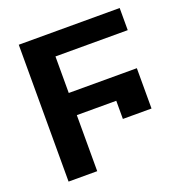

<svg xmlns="http://www.w3.org/2000/svg" viewBox="-125 -797 861 907"><g transform="rotate(-20 305.5 -344.0)"><path d="M409.2 -190.4V-281.7H210.9V0H66.9V-688H574.2V-576.7H210.9V-393.1H553.2V-190.4Z"/></g></svg>

Font: Arial
Style: Bold
Weight: 700
Designer: Steve Matteson
Foundry: Ascender Corporation
Version: Version 2.00.3